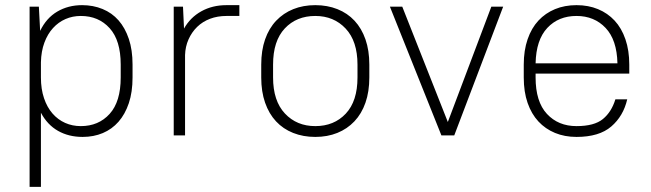

<svg xmlns="http://www.w3.org/2000/svg" viewBox="-20 -526 2530 746"><path d="M301 6Q247 6 205.5 -17.5Q164 -41 139 -88V200H95V-500H131L136 -406Q160 -456 202.5 -481Q245 -506 299 -506Q342 -506 378.5 -491Q415 -476 440.5 -447Q466 -418 480.5 -375Q495 -332 495 -275V-225Q495 -168 480.5 -125Q466 -82 440.5 -53Q415 -24 379.5 -9Q344 6 301 6ZM294 -36Q363 -36 406 -83.5Q449 -131 449 -225V-275Q449 -369 406 -416.5Q363 -464 294 -464Q262 -464 234.5 -452Q207 -440 186 -417Q165 -394 152.5 -360.5Q140 -327 139 -284V-225Q139 -180 151 -144.5Q163 -109 184 -85Q205 -61 233 -48.5Q261 -36 294 -36Z M655 -500H691L695 -415Q719 -458 762 -482Q805 -506 860 -506H910V-464H860Q825 -464 796 -453Q767 -442 746 -421.5Q725 -401 712.5 -373Q700 -345 699 -312V0H655Z M1205 6Q1158 6 1119 -9.5Q1080 -25 1052.5 -54.5Q1025 -84 1010 -127Q995 -170 995 -225V-275Q995 -330 1010 -373Q1025 -416 1053 -445.5Q1081 -475 1119.5 -490.5Q1158 -506 1205 -506Q1252 -506 1291 -490.5Q1330 -475 1357.5 -445.5Q1385 -416 1400 -373Q1415 -330 1415 -275V-225Q1415 -170 1400 -127Q1385 -84 1357 -54.5Q1329 -25 1290.5 -9.5Q1252 6 1205 6ZM1205 -36Q1278 -36 1323.5 -84.5Q1369 -133 1369 -225V-275Q1369 -366 1323 -415Q1277 -464 1205 -464Q1132 -464 1086.5 -415.5Q1041 -367 1041 -275V-225Q1041 -134 1087 -85Q1133 -36 1205 -36Z M1495 -500H1543L1720 -52L1889 -500H1935L1745 0H1695Z M2220 6Q2174 6 2136.5 -9.5Q2099 -25 2072 -54Q2045 -83 2030 -126Q2015 -169 2015 -225V-275Q2015 -330 2030 -373.5Q2045 -417 2072 -446Q2099 -475 2136.5 -490.5Q2174 -506 2220 -506Q2266 -506 2303.5 -490.5Q2341 -475 2368 -446Q2395 -417 2410 -373.5Q2425 -330 2425 -275V-240H2061V-225Q2061 -131 2105 -83.5Q2149 -36 2220 -36Q2289 -36 2322.5 -63.5Q2356 -91 2371 -140H2417Q2402 -75 2355 -34.5Q2308 6 2220 6ZM2220 -464Q2150 -464 2106.5 -417.5Q2063 -371 2061 -280H2379Q2377 -371 2333 -417.5Q2289 -464 2220 -464Z"/></svg>

Font: PT Root UI Web Light
Style: Regular
Weight: 300
Designer: Vitaly Kuzmin
Foundry: ParaType Ltd.
Version: Version 1.000W